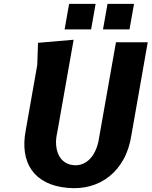

<svg xmlns="http://www.w3.org/2000/svg" viewBox="-20 -970 790 1000"><path d="M749.5 -750 664.5 -267Q653.5 -195 623.8 -141Q594 -87 550 -51.8Q506 -16.5 450.5 -1Q395 14.5 332 8.5Q265.5 2.5 218.8 -21.5Q172 -45.5 144.8 -84.5Q117.5 -123.5 109.8 -175.8Q102 -228 114 -291L174 -631.5L178 -747L363.5 -763L278.5 -282Q270 -246 272.2 -216.2Q274.5 -186.5 285 -164Q295.5 -141.5 314 -127.8Q332.5 -114 357 -110.5Q384 -106.5 407.5 -115.2Q431 -124 449.2 -143.2Q467.5 -162.5 479.8 -191.8Q492 -221 497 -258L584 -750ZM340 -950H478L454.5 -817H316.5ZM540 -950H678L654.5 -817H516.5Z"/></svg>

Font: B612
Style: Bold Italic
Weight: 700
Italic angle: -10°
Designer: Nicolas Chauveau, Thomas Paillot, Jonathan Favre-Lamarine, Jean-Luc Vinot
Foundry: AIRBUS
Version: Version 1.008